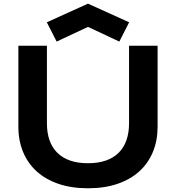

<svg xmlns="http://www.w3.org/2000/svg" viewBox="-20 -1011 955 1041"><path d="M79.6 -763.2H234.4V-342.8Q234.4 -291 248.5 -250.7Q262.7 -210.4 290.8 -182.6Q318.8 -154.8 360.4 -140.4Q401.9 -126 457 -126Q511.7 -126 553.5 -140.4Q595.2 -154.8 623.3 -182.6Q651.4 -210.4 665.5 -250.7Q679.7 -291 679.7 -342.8V-763.2H834.5V-324.2Q834.5 -249 809.1 -187.5Q783.7 -126 735.4 -82Q687 -38.1 616.9 -14.2Q546.9 9.8 457 9.8Q367.2 9.8 297.1 -14.2Q227.1 -38.1 178.7 -82Q130.4 -126 105 -187.5Q79.6 -249 79.6 -324.2ZM233.9 -890.1 457 -991.2 680.2 -890.1 627 -785.6 457 -865.2 287.1 -785.6Z"/></svg>

Font: Krona One
Style: Regular
Weight: 400
Version: Version 1.003